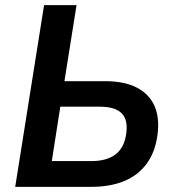

<svg xmlns="http://www.w3.org/2000/svg" viewBox="-20 -725 680 745"><path d="M39 0 151 -705H277L230 -410H388Q462 -410 510 -385.5Q558 -361 579 -315Q600 -269 591 -201Q582 -134 548.5 -89Q515 -44 461 -22Q407 0 334 0ZM181 -100H335Q395 -100 429 -126.5Q463 -153 470 -208Q477 -261 451.5 -286Q426 -311 367 -311H214Z"/></svg>

Font: Nunito Sans 10pt SemiCondensed
Style: Bold Italic
Weight: 700
Width: 4
Italic angle: -9°
Designer: Vernon Adams
Foundry: Vernon Adams
Version: Version 3.101;gftools[0.9.27]